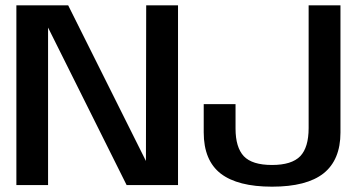

<svg xmlns="http://www.w3.org/2000/svg" viewBox="-20 -695 1367 721"><path d="M41.5 0H160.5V-591.5L455.5 0H648.5V-675H529L528 -90.5L236 -675H41.5ZM1001.5 6C1088 6 1152.5 -10.5 1195 -44C1237 -77.5 1258.5 -128.5 1258.5 -197V-675H1139V-214C1139 -166 1128.5 -130.5 1107.5 -108.5C1086 -86.5 1051 -75.5 1001.5 -75.5C951.5 -75.5 916.5 -86.5 895.5 -108.5C875 -130.5 864.5 -165 864.5 -212V-304H745V-198C745 -127.5 766.5 -76 809 -43C851.5 -10.5 915.5 6 1001.5 6Z"/></svg>

Font: Anybody Medium
Style: Regular
Weight: 500
Designer: Tyler Finck
Foundry: Etcetera Type Company
Version: Version 1.110